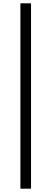

<svg xmlns="http://www.w3.org/2000/svg" viewBox="-20 -858 310 1157"><path d="M103 279H167V-838H103Z"/></svg>

Font: Noto Sans KR
Style: Regular
Weight: 400
Designer: Ryoko NISHIZUKA 西塚涼子 (kana, bopomofo & ideographs); Paul D. Hunt (Latin, Greek & Cyrillic); Sandoll Communications 산돌커뮤니
Foundry: Adobe
Version: Version 2.004;hotconv 1.0.118;makeotfexe 2.5.65603